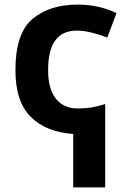

<svg xmlns="http://www.w3.org/2000/svg" viewBox="-20 -574 559 834"><path d="M317 -554Q196 -554 121.5 -492Q47 -430 47 -269Q47 -132 114 -66Q181 0 298 8V240H437V-122Q412 -114 384 -108.5Q356 -103 316 -103Q257 -103 223 -145Q189 -187 189 -270Q189 -441 313 -441Q344 -441 378 -432.5Q412 -424 446 -411L486 -517Q410 -554 317 -554Z"/></svg>

Font: Noto Sans UI
Style: Bold
Weight: 700
Designer: Monotype Design Team
Foundry: Monotype Imaging Inc.
Version: Version 1.901